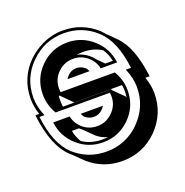

<svg xmlns="http://www.w3.org/2000/svg" viewBox="-111 -635 770 799"><g transform="rotate(-20 274.0 -236.0)"><path d="M362.3 -423.3Q360.4 -425.3 358.9 -427Q357.4 -428.7 355.5 -430.2ZM403.8 -185.5Q403.8 -183.6 404.8 -179.7Q405.8 -186.5 406.5 -193.6Q407.2 -200.7 407.2 -208Q407.2 -222.2 404.3 -236.3H193.4L146 -283.7H143.1Q143.1 -284.7 142.8 -285.4Q142.6 -286.1 142.6 -287.1Q141.1 -275.4 141.1 -263.2Q141.1 -255.9 141.6 -249.3Q142.1 -242.7 143.1 -235.8H356.4Q356.4 -234.9 356.7 -233.9Q356.9 -232.9 356.9 -231.9ZM299.3 -421.4Q292 -421.4 284.9 -420.7Q277.8 -419.9 271 -418.9Q284.2 -416.5 296.4 -410.4Q308.6 -404.3 319.3 -396Q331.1 -386.7 340.3 -374L370.1 -344.2H403.3Q397.5 -374.5 380.9 -398.9Q345.2 -421.4 299.3 -421.4ZM143.6 -128.4Q146 -114.3 151.1 -101.6Q156.2 -88.9 163.1 -76.7Q200.7 -51.3 250.5 -51.3Q257.3 -51.3 263.7 -51.8Q270 -52.2 276.4 -53.2Q252 -58.1 230.5 -75.7Q228 -78.1 225.8 -80.1Q223.6 -82 221.2 -84.5L187 -118.2Q185.5 -119.6 183.8 -120.8Q182.1 -122.1 180.7 -123.5Q179.2 -124.5 177.7 -125.7Q176.3 -127 174.8 -128.4ZM156.7 -512.7Q157.7 -513.2 157.7 -513.2Q202.1 -534.2 250.5 -534.2Q293.5 -534.2 330.3 -519.8Q367.2 -505.4 397.9 -477.5Q406.7 -468.8 415.5 -458.5L453.6 -420.4Q481.9 -392.1 499.5 -345Q517.1 -297.9 525.4 -231.4H506.3Q520 -192.9 520 -159.2Q520 -67.9 455.1 -2.4Q390.1 61.5 299.3 61.5Q214.4 61.5 151.4 5.4L113.3 -32.2L101.6 -42.5Q39.6 -100.1 22.9 -241.2H40Q27.8 -277.3 27.8 -312Q27.8 -357.9 44.4 -397.5Q61 -437 92.8 -468.3Q122.1 -496.1 156.7 -512.7ZM210.9 -351.1Q227.5 -367.7 250.5 -367.7Q269.5 -367.7 285.2 -354.5Q289.1 -352.1 292 -347.4Q294.9 -342.8 297.9 -336.9H200.2Q203.6 -343.8 210.9 -351.1ZM289.6 -168.5Q272.9 -151.9 250.5 -151.9Q230 -151.9 214.4 -164.6V-164.1Q208.5 -168.9 202.1 -182.6H300.3Q298.3 -178.7 295.7 -175.3Q293 -171.9 289.6 -168.5ZM394.5 -295.9Q419.4 -255.4 419.4 -208Q419.4 -137.7 369.9 -88.4Q320.3 -39.1 250.5 -39.1Q185.1 -39.1 137.5 -82Q89.8 -125 82.5 -188H155.3Q162.1 -154.8 188.5 -132.8Q214.8 -110.8 250.5 -110.8Q290 -110.8 318.8 -139.2Q347.7 -167.5 347.7 -208Q347.7 -216.3 346.2 -223.6H106Q81.5 -264.6 81.5 -312Q81.5 -381.8 130.9 -431.4Q180.2 -481 250.5 -481Q314.9 -481 362.8 -438Q410.6 -395 418 -332H345.2Q338.4 -364.7 311.8 -386.7Q285.2 -408.7 250.5 -408.7Q210 -408.7 181.6 -380.4Q153.3 -352.1 153.3 -312Q153.3 -303.7 154.3 -295.9ZM464.4 -291Q449.7 -415.5 389.6 -468.3H390.1Q330.6 -522 250.5 -522Q163.1 -522 101.6 -460V-460.4Q40 -398.9 40 -312Q40 -272.9 58.6 -229H36.6Q51.3 -105.5 109.9 -51.3Q169.9 2 250.5 2Q336.9 2 398.9 -59.1H398.4Q460.4 -121.1 460.4 -208Q460.4 -247.1 441.4 -291Z"/></g></svg>

Font: Gondrin
Style: Regular
Weight: 400
Designer: Peter Wiegel, original typeface by Carl Albert Fahrenwaldt 1901
Foundry: Peter Wiegel
Version: Version 1.000 2010 initial release